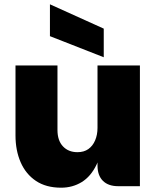

<svg xmlns="http://www.w3.org/2000/svg" viewBox="-20 -865 726 892"><path d="M433 -96V-561H630V0H529Q483 0 458 -25Q433 -50 433 -96ZM264 7Q194 7 147 -24.5Q100 -56 76 -111Q52 -166 52 -236V-561H247V-261Q247 -212 272.5 -185Q298 -158 340 -158Q370 -158 390.5 -172.5Q411 -187 422 -213Q433 -239 433 -271L458 -242Q455 -155 428.5 -100Q402 -45 359.5 -19Q317 7 264 7ZM212 -845 462 -732V-599L212 -697Z"/></svg>

Font: Parkinsans Light ExtraBold
Style: Regular
Weight: 800
Version: Version 1.000